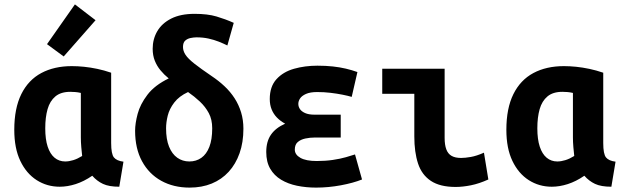

<svg xmlns="http://www.w3.org/2000/svg" viewBox="-20 -839 2840 874"><path d="M252 11Q194 11 147 -19Q100 -49 72.5 -106.5Q45 -164 45 -248Q45 -346 77 -410.5Q109 -475 168 -506.5Q227 -538 307 -538Q334 -538 363 -535Q392 -532 423 -525.5Q454 -519 486 -508V-188Q486 -138 498.5 -122.5Q511 -107 542 -103L523 11Q476 11 448.5 -2Q421 -15 400 -39Q362 -13 324.5 -1Q287 11 252 11ZM277 -104Q294 -104 313.5 -110Q333 -116 354 -129Q352 -146 350 -169.5Q348 -193 348 -213V-416Q335 -419 323 -420Q311 -421 300 -421Q257 -421 232 -400Q207 -379 196.5 -342Q186 -305 186 -255Q186 -205 197 -171.5Q208 -138 228.5 -121Q249 -104 277 -104ZM270 -582 194 -638 321 -819 415 -747Z M843 15Q770 15 714 -16Q658 -47 626.5 -105Q595 -163 595 -244Q595 -277 606.5 -320.5Q618 -364 651 -407.5Q684 -451 748 -482Q727 -499 710.5 -519Q694 -539 684.5 -563Q675 -587 675 -617Q675 -661 696 -697Q717 -733 759.5 -754.5Q802 -776 866 -776Q925 -776 965.5 -764Q1006 -752 1044 -735L1015 -632Q997 -641 975.5 -649.5Q954 -658 929 -663.5Q904 -669 875 -669Q862 -669 847.5 -666Q833 -663 823 -654Q813 -645 813 -625Q813 -607 824.5 -589.5Q836 -572 864.5 -549.5Q893 -527 943 -493Q976 -471 1002.5 -446Q1029 -421 1048 -391.5Q1067 -362 1077.5 -327.5Q1088 -293 1088 -253Q1088 -191 1070.5 -141.5Q1053 -92 1021 -57Q989 -22 944 -3.5Q899 15 843 15ZM842 -104Q873 -104 896.5 -120.5Q920 -137 933 -170.5Q946 -204 946 -255Q946 -295 930.5 -324Q915 -353 890 -376.5Q865 -400 836 -420Q795 -401 773 -372Q751 -343 743.5 -312.5Q736 -282 736 -255Q736 -205 749.5 -171.5Q763 -138 787 -121Q811 -104 842 -104Z M1419 15Q1373 15 1332 6.5Q1291 -2 1259.5 -21Q1228 -40 1210 -71Q1192 -102 1192 -147Q1192 -195 1213.5 -226Q1235 -257 1278 -276Q1256 -288 1240.5 -304Q1225 -320 1216.5 -341Q1208 -362 1208 -388Q1208 -445 1238.5 -478.5Q1269 -512 1318.5 -526Q1368 -540 1425 -540Q1463 -540 1495 -536.5Q1527 -533 1554.5 -526.5Q1582 -520 1607 -511L1581 -398Q1564 -403 1539 -408Q1514 -413 1484.5 -416.5Q1455 -420 1424 -420Q1392 -420 1373 -411.5Q1354 -403 1346 -391Q1338 -379 1338 -366Q1338 -354 1345 -343Q1352 -332 1368.5 -324.5Q1385 -317 1412 -317H1531V-213H1413Q1391 -213 1370 -208.5Q1349 -204 1335.5 -192.5Q1322 -181 1322 -158Q1322 -135 1347.5 -120.5Q1373 -106 1422 -106Q1461 -106 1495 -111Q1529 -116 1555 -123.5Q1581 -131 1596 -136L1628 -22Q1588 -6 1531.5 4.5Q1475 15 1419 15Z M2054 12Q1983 12 1941.5 -15.5Q1900 -43 1883 -94.5Q1866 -146 1866 -218V-412H1720V-526H2004V-211Q2004 -180 2011.5 -159.5Q2019 -139 2035.5 -129.5Q2052 -120 2079 -120Q2097 -120 2123 -124.5Q2149 -129 2183 -144L2203 -22Q2161 -3 2123.5 4.5Q2086 12 2054 12Z M2492 11Q2434 11 2387 -19Q2340 -49 2312.5 -106.5Q2285 -164 2285 -248Q2285 -346 2317 -410.5Q2349 -475 2408 -506.5Q2467 -538 2547 -538Q2574 -538 2603 -535Q2632 -532 2663 -525.5Q2694 -519 2726 -508V-188Q2726 -138 2738.5 -122.5Q2751 -107 2782 -103L2763 11Q2716 11 2688.5 -2Q2661 -15 2640 -39Q2602 -13 2564.5 -1Q2527 11 2492 11ZM2517 -104Q2534 -104 2553.5 -110Q2573 -116 2594 -129Q2592 -146 2590 -169.5Q2588 -193 2588 -213V-416Q2575 -419 2563 -420Q2551 -421 2540 -421Q2497 -421 2472 -400Q2447 -379 2436.5 -342Q2426 -305 2426 -255Q2426 -205 2437 -171.5Q2448 -138 2468.5 -121Q2489 -104 2517 -104Z"/></svg>

Font: Ubuntu Sans Mono
Style: Bold
Weight: 700
Monospace: yes
Designer: Dalton Maag Ltd
Foundry: Dalton Maag Ltd
Version: Version 1.006